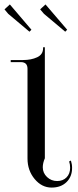

<svg xmlns="http://www.w3.org/2000/svg" viewBox="-28 -829 348 860"><path d="M16.1 -809.1 112.8 -695.8 104 -687 8.8 -767.1 -7.8 -787.1ZM175.8 -809.1 272.9 -695.8 264.2 -687 168.9 -767.1 151.9 -787.1ZM95.2 -119.1V-521Q95.2 -550.8 64.9 -550.8H20V-560.1H75.2Q111.8 -560.1 138.4 -572.5Q165 -585 165 -612.8V-617.2H172.9V-532.2V-120.1Q163.6 -98.6 163.6 -79.6Q163.6 -54.2 182.6 -36.1Q201.7 -18.1 228 -18.1Q253.9 -18.1 270 -34.4Q286.1 -50.8 286.1 -77.1Q286.1 -92.8 281.7 -106L289.6 -109.9Q294.9 -93.8 294.9 -77.1Q294.9 -37.6 269.8 -13.2Q244.6 11.2 203.1 11.2Q159.2 11.2 127.2 -27.1Q95.2 -65.4 95.2 -119.1Z"/></svg>

Font: FoglihtenNo07calt
Style: Regular
Weight: 500
Designer: gluk (gluksza@wp.pl)
Foundry: gluk (gluksza@wp.pl)
Version: Version 0.844